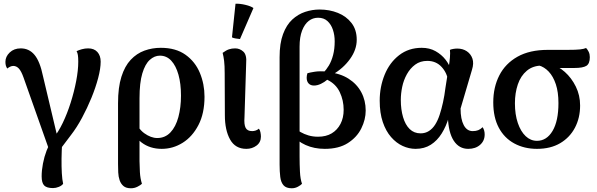

<svg xmlns="http://www.w3.org/2000/svg" viewBox="-20 -783 3199 1028"><path d="M295 26 244 22 106 -368Q94 -402 81 -416Q68 -430 51 -430Q43 -430 34.5 -426Q26 -422 19 -416Q14 -423 11.5 -431.5Q9 -440 9 -452Q9 -480 32 -502Q55 -524 91 -524Q136 -524 165 -489Q194 -454 210 -376L290 -39L265 -43Q292 -75 316 -125Q340 -175 358.5 -233.5Q377 -292 388 -349.5Q399 -407 399 -453Q399 -475 397 -488Q395 -501 390 -509Q402 -515 418.5 -519.5Q435 -524 452 -524Q484 -524 501.5 -504.5Q519 -485 519 -453Q519 -416 505.5 -365Q492 -314 469.5 -259Q447 -204 419 -152Q391 -100 360 -60ZM264 224Q230 224 216.5 210Q203 196 203 161Q203 129 210 92.5Q217 56 229.5 23.5Q242 -9 257 -32L313 -22Q310 24 309.5 66.5Q309 109 311 144Q313 179 318 201Q311 211 295 217.5Q279 224 264 224Z M681 225Q655 225 641 213Q627 201 620.5 182Q614 163 613 140Q612 117 612 95V-231Q612 -315 630 -372Q648 -429 680 -463Q712 -497 753.5 -512Q795 -527 841 -527Q921 -527 973 -490Q1025 -453 1050 -393Q1075 -333 1075 -265Q1075 -176 1042.5 -113.5Q1010 -51 958 -18.5Q906 14 846 14Q783 14 738 -20Q693 -54 659 -110L693 -159Q716 -96 752 -70Q788 -44 822 -44Q864 -44 892.5 -74Q921 -104 935 -156Q949 -208 949 -271Q949 -335 935.5 -383Q922 -431 897 -458Q872 -485 836 -485Q807 -485 782 -462.5Q757 -440 742 -390Q727 -340 727 -257V80Q727 103 729 138Q731 173 740 201Q733 208 716.5 216.5Q700 225 681 225Z M1299 14Q1240 14 1212 -36Q1184 -86 1184 -166L1183 -391Q1183 -432 1180 -456.5Q1177 -481 1172 -500Q1191 -514 1206 -519Q1221 -524 1239 -524Q1264 -524 1283 -506.5Q1302 -489 1298 -444L1289 -155Q1286 -117 1295 -99Q1304 -81 1330 -81Q1339 -81 1348.5 -84Q1358 -87 1366 -94Q1372 -87 1374.5 -74.5Q1377 -62 1377 -52Q1377 -21 1353.5 -3.5Q1330 14 1299 14ZM1265 -574Q1255 -575 1242 -577Q1229 -579 1222 -583L1241 -763Q1265 -764 1294 -757Q1323 -750 1337 -740Z M1542 225Q1512 225 1498 209Q1484 193 1480.5 164Q1477 135 1477 98V-477Q1477 -551 1495.5 -600.5Q1514 -650 1545 -678.5Q1576 -707 1614 -719.5Q1652 -732 1691 -732Q1744 -732 1789 -714Q1834 -696 1862 -660Q1890 -624 1890 -570Q1890 -517 1854 -467Q1818 -417 1761 -384L1711 -394Q1727 -409 1741 -432.5Q1755 -456 1763.5 -488.5Q1772 -521 1772 -562Q1772 -595 1762.5 -623.5Q1753 -652 1733.5 -670Q1714 -688 1683 -688Q1655 -688 1633 -671Q1611 -654 1597.5 -619.5Q1584 -585 1584 -533V55Q1584 97 1586 136.5Q1588 176 1597 201Q1591 208 1575.5 216.5Q1560 225 1542 225ZM1719 14Q1662 14 1616.5 -6.5Q1571 -27 1547 -60L1558 -96Q1572 -86 1590 -75.5Q1608 -65 1631.5 -58Q1655 -51 1683 -51Q1726 -51 1756 -69Q1786 -87 1803 -119.5Q1820 -152 1820 -195Q1820 -246 1799 -290Q1778 -334 1732 -356Q1717 -343 1698 -334Q1679 -325 1661 -325Q1643 -325 1632.5 -336Q1622 -347 1622 -367Q1622 -373 1623 -379Q1624 -385 1626 -391Q1640 -395 1665.5 -399Q1691 -403 1726 -400L1737 -397Q1802 -390 1846.5 -361.5Q1891 -333 1914.5 -289Q1938 -245 1938 -191Q1938 -143 1914.5 -95.5Q1891 -48 1842.5 -17Q1794 14 1719 14Z M2205 14Q2170 14 2136 -1.5Q2102 -17 2074 -49Q2046 -81 2029.5 -129.5Q2013 -178 2013 -244Q2013 -318 2039.5 -383Q2066 -448 2117 -487.5Q2168 -527 2238 -527Q2280 -527 2312 -509Q2344 -491 2365.5 -463.5Q2387 -436 2396 -404L2380 -345Q2375 -391 2345 -424Q2315 -457 2268 -457Q2230 -457 2203 -437Q2176 -417 2158.5 -385.5Q2141 -354 2133.5 -318Q2126 -282 2126 -248Q2126 -197 2138 -156Q2150 -115 2173.5 -92Q2197 -69 2232 -69Q2257 -69 2276.5 -81.5Q2296 -94 2310 -116Q2324 -138 2334 -168.5Q2344 -199 2352 -235.5Q2360 -272 2365 -313L2382 -421Q2387 -450 2389 -475Q2391 -500 2389 -516Q2395 -519 2406.5 -521Q2418 -523 2428 -523Q2458 -523 2479.5 -508.5Q2501 -494 2509.5 -469Q2518 -444 2507 -409L2446 -202Q2446 -145 2463 -113Q2480 -81 2511 -81Q2528 -81 2540.5 -86Q2553 -91 2564 -102Q2575 -86 2575 -63Q2575 -29 2550.5 -7.5Q2526 14 2487 14Q2438 14 2409.5 -29.5Q2381 -73 2378 -157L2383 -155Q2369 -107 2345 -68.5Q2321 -30 2286.5 -8Q2252 14 2205 14Z M2855 14Q2787 14 2733.5 -15Q2680 -44 2650.5 -99.5Q2621 -155 2621 -235Q2621 -316 2653.5 -379.5Q2686 -443 2751 -479.5Q2816 -516 2913 -516H3017Q3065 -516 3086 -518.5Q3107 -521 3118 -526Q3126 -518 3132 -505.5Q3138 -493 3138 -477Q3138 -442 3119.5 -430.5Q3101 -419 3055 -419H2934L2884 -432Q2834 -432 2801 -404.5Q2768 -377 2752.5 -331Q2737 -285 2737 -230Q2737 -170 2752.5 -124.5Q2768 -79 2794.5 -54Q2821 -29 2855 -29Q2907 -29 2938.5 -82Q2970 -135 2970 -231Q2970 -290 2956 -332Q2942 -374 2918 -399.5Q2894 -425 2864 -433L2927 -440Q2968 -430 3004 -398Q3040 -366 3063 -319.5Q3086 -273 3086 -218Q3086 -152 3058.5 -99.5Q3031 -47 2979.5 -16.5Q2928 14 2855 14Z"/></svg>

Font: Arima SemiBold
Style: Regular
Weight: 600
Designer: Joana Correia and Natanael Gama
Foundry: NDISCOVER
Version: Version 1.101;gftools[0.9.23]